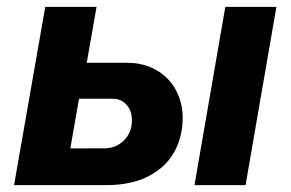

<svg xmlns="http://www.w3.org/2000/svg" viewBox="-20 -540 848 560"><path d="M142.2 -107 283.8 -107.4Q318.4 -107.4 341.6 -130.5Q364.8 -153.6 364.8 -189.6Q364.8 -216.8 349.1 -234.4Q333.4 -252 309.2 -252L150.4 -252L169.4 -356.8H351.2Q398.6 -356.8 435.5 -335.9Q472.4 -315 492.6 -278Q512.8 -241 512.8 -196.2Q512.8 -140.8 488 -96.3Q463.2 -51.8 412.9 -25.9Q362.6 0 289 0H120ZM112 -520H261.6L225.2 -312.6L220.2 -308.2L166.4 0H21ZM637.2 -520H786.2L696.2 0H547.2Z"/></svg>

Font: Fixel Italic Variable 20240409 Display Thin
Style: Italic
Weight: 100
Italic angle: -10°
Designer: AlfaBravo + MacPaw
Foundry: Kyrylo Tkachov, Marchela Mozhyna, Serhii Makarenko, Maria Weinstein, Zakhar Kryvoshyya
Version: Version 1.211;Glyphs 3.2 (3225)